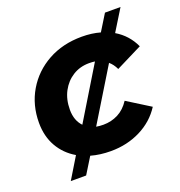

<svg xmlns="http://www.w3.org/2000/svg" viewBox="-126 -722 850 905"><g transform="rotate(-20 299.5 -269.5)"><path d="M303 8Q249 8 203 -5L153 76H76L141 -31Q88 -62 58.5 -113.5Q29 -165 29 -233Q29 -322 71 -393Q113 -464 187 -505Q261 -546 357 -546Q407 -546 449 -534L499 -615H577L511 -508Q570 -473 599 -410L467 -344Q455 -370 436 -386L276 -124Q293 -121 312 -121Q352 -121 386 -138.5Q420 -156 444 -193L559 -121Q520 -60 452.5 -26Q385 8 303 8ZM218 -155 376 -415Q363 -417 347 -417Q301 -417 265 -394.5Q229 -372 208 -332.5Q187 -293 187 -241Q187 -187 218 -155Z"/></g></svg>

Font: Montserrat
Style: Bold Italic
Weight: 700
Italic angle: -11.3°
Designer: Julieta Ulanovsky
Foundry: Julieta Ulanovsky
Version: Version 9.000; ttfautohint (v1.8.4.7-5d5b)